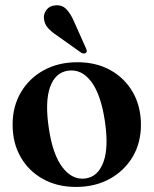

<svg xmlns="http://www.w3.org/2000/svg" viewBox="-20 -708 591 739"><path d="M278 -468.5Q350 -468.5 405 -438Q460 -407.5 491.2 -353Q522.5 -298.5 522.5 -227.5Q522.5 -158 490.5 -104.2Q458.5 -50.5 402.2 -19.5Q346 11.5 272.5 11.5Q200.5 11.5 145.5 -19Q90.5 -49.5 59.5 -103.5Q28.5 -157.5 28.5 -228.5Q28.5 -298 60.2 -352.2Q92 -406.5 148.2 -437.5Q204.5 -468.5 278 -468.5ZM308.5 -21Q357 -27.5 378 -83.8Q399 -140 383.5 -243Q368 -345.5 330.8 -394.2Q293.5 -443 242.5 -436Q193 -429.5 172.8 -373Q152.5 -316.5 168 -214Q183 -112.5 220.8 -63.5Q258.5 -14.5 308.5 -21ZM264.5 -626 311 -522Q313 -517.5 314 -513.2Q315 -509 311.5 -505.5Q304.5 -499 293.5 -504.5L200.5 -570.5Q178 -585 164.2 -600.8Q150.5 -616.5 149 -638Q147.5 -655 159.2 -670.5Q171 -686 194.5 -687.5Q218.5 -689.5 235 -673Q251.5 -656.5 264.5 -626Z"/></svg>

Font: Fraunces 72pt SemiBold
Style: Regular
Weight: 600
Version: Version 1.000;[b76b70a41]